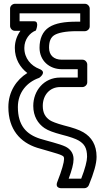

<svg xmlns="http://www.w3.org/2000/svg" viewBox="-20 -772 528 1010"><path d="M108 -520C108 -564.5 136.4 -599.6 168.7 -611.6C168.7 -611.6 189.3 -660 160 -660H83V-702H402V-658H383C319.8 -658 271.7 -650.3 238.5 -629C203.5 -606.6 188 -567.4 188 -521C188 -453.1 239.4 -408 305 -408H389V-364H296C212.1 -364 155 -295.6 155 -215C155 -160.4 179.6 -121.8 213.9 -98.3C233.5 -85 262.2 -74.9 303.7 -63.8C348.4 -52.6 378.6 -41.6 393.3 -33C422.5 -15.7 438 4.8 438 53C438 74 427.9 115 407.1 168H341.3C358 122.2 367 90.4 367 65C367 31 346.5 10.3 325.2 -0.4C295.5 -15.2 225.2 -31.3 190.6 -42.3C119.1 -65.2 74 -111.2 74 -209C74 -287.1 123 -340.6 186.1 -362.4C186.1 -362.4 230.7 -392.5 187 -409.3C143.1 -426.3 108 -464.8 108 -520ZM58 -520C58 -462.7 85 -417.6 123.7 -387.9C67.2 -353 24 -290.4 24 -209C24 -90.5 86.9 -22.9 175.4 5.3C212 17 285.2 35.6 302.8 44.4C315 50.5 317 51.9 317 65C317 80.8 306 122.8 281.8 183.8C266.9 221.3 305 218 305 218H424C433.3 218 443.2 212 447.1 202.5C473.6 137.9 488 89.6 488 53C488 -10.1 461.2 -51 418.7 -76C396 -89.4 362.3 -100.7 316.3 -112.2C277.8 -122.5 251.8 -133 242.1 -139.7C219.9 -154.8 205 -176.1 205 -215C205 -272.6 242.6 -314 296 -314H414C424.7 -314 439 -323.9 439 -339V-433C439 -443.7 429.1 -458 414 -458H305C262.9 -458 238 -481.6 238 -521C238 -557.3 248.5 -576.1 265.5 -587C284.3 -599 323.5 -608 383 -608H427C437.7 -608 452 -617.9 452 -633V-727C452 -737.7 442.1 -752 427 -752H58C47.3 -752 33 -742.1 33 -727V-635C33 -624.3 42.9 -610 58 -610H87.6C69.9 -585.9 58 -554.6 58 -520Z"/></svg>

Font: Fog Sans
Style: Outline
Weight: 700
Foundry: Intel Corporation
Version: Version 1.00